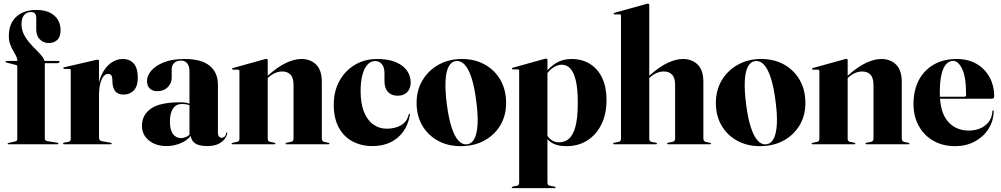

<svg xmlns="http://www.w3.org/2000/svg" viewBox="-20 -768 5328 1022"><path d="M218.5 -31.5Q218.5 -25.5 221.5 -22Q224.5 -18.5 231 -17L284 -8.5Q287 -8.5 288.8 -7.5Q290.5 -6.5 290.5 -4Q290.5 0 285.5 0H24Q23 0 21.8 -0.8Q20.5 -1.5 20.5 -3Q20.5 -4.5 21.5 -5.5Q22.5 -6.5 25.5 -7L61.5 -15.5Q67 -17 69.5 -20Q72 -23 72 -27V-412.5Q72 -416 70.5 -418.8Q69 -421.5 65.5 -422L13 -435.5Q11 -436.5 10 -437.2Q9 -438 9 -439.5Q9 -441 10.5 -442.2Q12 -443.5 13.5 -443.5H80L72.5 -438V-442.5Q72.5 -456 65.8 -469.5Q59 -483 50 -498.2Q41 -513.5 34 -532.5Q27 -551.5 27 -575.5Q27 -642 66.2 -678.5Q105.5 -715 173.5 -715Q217.5 -715 246 -700.5Q274.5 -686 288.5 -661.8Q302.5 -637.5 302.5 -608Q302.5 -572.5 285 -555.8Q267.5 -539 239.5 -539Q211 -539 192 -558.5Q173 -578 173 -610.5V-669.5Q173 -688 166.2 -696Q159.5 -704 144.5 -704Q121.5 -704 108 -687.5Q94.5 -671 94.5 -640Q94.5 -610 107 -585.2Q119.5 -560.5 137.8 -539.5Q156 -518.5 174.5 -500.5Q193 -482.5 205.2 -466.2Q217.5 -450 217.5 -435V-430L210.5 -443.5H290.5Q294 -443.5 295.5 -442.8Q297 -442 297 -439.5Q297 -435.5 292.8 -433.5Q288.5 -431.5 281.5 -431.5H218.5Z M500 -260Q500 -324 519.5 -367Q539 -410 569.2 -432Q599.5 -454 632.5 -454Q672 -454 692.8 -428.8Q713.5 -403.5 713.5 -354.5Q713.5 -308.5 692 -286.5Q670.5 -264.5 638.5 -264.5Q608.5 -264.5 594.5 -281Q580.5 -297.5 578.5 -329L578 -346.5Q577.5 -359.5 572.5 -367Q567.5 -374.5 555 -374.5Q542 -374.5 531.2 -361.8Q520.5 -349 513.8 -322.8Q507 -296.5 507 -256ZM507 -443V-283.5V-34.5Q507 -28.5 510.5 -23.5Q514 -18.5 520 -17L569.5 -8Q572.5 -7.5 573.5 -6.5Q574.5 -5.5 574.5 -4Q574.5 -2 573 -1Q571.5 0 568.5 0H321Q318.5 0 317 -1.2Q315.5 -2.5 315.5 -4Q315.5 -5.5 317.2 -7Q319 -8.5 322 -9L344.5 -13Q351.5 -14.5 354 -18.5Q356.5 -22.5 356.5 -28V-392Q356.5 -396 355 -398.5Q353.5 -401 349.5 -401H321.5Q319.5 -401 318.2 -402.2Q317 -403.5 317 -405Q317 -406.5 318.2 -408Q319.5 -409.5 322.5 -410L488.5 -448.5Q493 -449.5 495.5 -450Q498 -450.5 500.5 -450.5Q504 -450.5 505.5 -448.2Q507 -446 507 -443Z M996 -46.5V-52.5L988.5 -46V-389Q988.5 -416 976.5 -430.8Q964.5 -445.5 943.5 -445.5Q919.5 -445.5 906.8 -432.5Q894 -419.5 894 -401V-354Q894 -324.5 872.5 -303.5Q851 -282.5 816.5 -282.5Q793 -282.5 777.8 -296.2Q762.5 -310 762.5 -338Q762.5 -364.5 785 -391.5Q807.5 -418.5 852 -436.2Q896.5 -454 962.5 -454Q1051.5 -454 1095.8 -418.2Q1140 -382.5 1140 -316V-63Q1140 -48.5 1145.8 -41.5Q1151.5 -34.5 1159.5 -34.5Q1167.5 -34.5 1174.8 -40.2Q1182 -46 1184 -60Q1184.5 -62 1185.2 -62.8Q1186 -63.5 1187 -63.5Q1188.5 -63.5 1189 -62.8Q1189.5 -62 1189.5 -59.5Q1189.5 -49 1179.2 -32.8Q1169 -16.5 1145.8 -3.5Q1122.5 9.5 1082.5 9.5Q1036.5 9.5 1016.2 -6.8Q996 -23 996 -46.5ZM735.5 -98.5Q735.5 -156 783.5 -189.8Q831.5 -223.5 939.5 -223.5Q966 -223.5 982.5 -218.2Q999 -213 1012.5 -204L1008 -200Q993.5 -207.5 979.5 -211Q965.5 -214.5 947.5 -214.5Q918 -214.5 901.2 -190.5Q884.5 -166.5 884.5 -120Q884.5 -75.5 901 -54.2Q917.5 -33 943.5 -33Q960 -33 976.2 -42Q992.5 -51 1002.5 -66.5L1009 -62.5Q988 -27.5 949.2 -9Q910.5 9.5 866 9.5Q809 9.5 772.2 -20.8Q735.5 -51 735.5 -98.5Z M1405 -447.5V-30.5Q1405 -23 1407.8 -18.8Q1410.5 -14.5 1417 -13L1440 -8.5Q1446 -7 1446 -4Q1446 0 1441 0H1218Q1216 0 1214.5 -1Q1213 -2 1213 -4Q1213 -5.5 1214.2 -6.5Q1215.5 -7.5 1218.5 -8L1242.5 -13Q1249 -14.5 1251.8 -18.8Q1254.5 -23 1254.5 -30.5V-389.5Q1254.5 -393.5 1252.8 -395.2Q1251 -397 1246.5 -397H1220.5Q1218 -397.5 1216.8 -398.5Q1215.5 -399.5 1215.5 -401.5Q1215.5 -403.5 1216.8 -404.5Q1218 -405.5 1220.5 -406L1386 -452Q1391.5 -453.5 1393.5 -454Q1395.5 -454.5 1398.5 -454.5Q1401.5 -454.5 1403.2 -452.5Q1405 -450.5 1405 -447.5ZM1392 -341.5 1386 -348 1405 -365Q1459 -413 1503.2 -433.5Q1547.5 -454 1584 -454Q1632 -454 1662.5 -424.5Q1693 -395 1693 -331.5V-32Q1693 -24 1696.2 -19Q1699.5 -14 1706.5 -12.5L1728 -8Q1731 -7.5 1732.2 -6.5Q1733.5 -5.5 1733.5 -4Q1733.5 -2 1732.2 -1Q1731 0 1728.5 0H1505Q1500 0 1500 -4Q1500 -7 1506 -8.5L1529.5 -13Q1537 -14.5 1539.8 -19.5Q1542.5 -24.5 1542.5 -32V-315.5Q1542.5 -353 1526.8 -370.2Q1511 -387.5 1482 -387.5Q1464 -387.5 1445.8 -380Q1427.5 -372.5 1410.5 -357.5Z M2166 -329Q2166 -297 2147.8 -277.8Q2129.5 -258.5 2097 -258.5Q2064 -258.5 2045.2 -278.5Q2026.5 -298.5 2026.5 -336V-379Q2026.5 -409.5 2013 -426.2Q1999.5 -443 1977 -443Q1953.5 -443 1936 -424Q1918.5 -405 1909 -369Q1899.5 -333 1899.5 -282.5Q1899.5 -217.5 1917.2 -173Q1935 -128.5 1966.5 -105.8Q1998 -83 2038 -83Q2083 -83 2114.2 -101Q2145.5 -119 2155.5 -158Q2156 -160.5 2157.2 -161.5Q2158.5 -162.5 2160 -162Q2161.5 -161.5 2162 -160Q2162.5 -158.5 2162 -156.5Q2153 -104 2126.2 -67Q2099.5 -30 2058 -10.2Q2016.5 9.5 1962.5 9.5Q1903.5 9.5 1856.8 -15.2Q1810 -40 1783.2 -89.2Q1756.5 -138.5 1756.5 -211Q1756.5 -281 1786 -335.8Q1815.5 -390.5 1867.8 -422.2Q1920 -454 1988 -454Q2046.5 -454 2086 -437.5Q2125.5 -421 2145.8 -392.8Q2166 -364.5 2166 -329Z M2439 -454Q2508 -454 2561 -424.2Q2614 -394.5 2644 -341.8Q2674 -289 2674 -220Q2674 -152.5 2643 -100.8Q2612 -49 2557.5 -19.5Q2503 10 2432 10Q2363.5 10 2310.5 -19.2Q2257.5 -48.5 2227.5 -100.2Q2197.5 -152 2197.5 -220Q2197.5 -288 2228.8 -340.5Q2260 -393 2314.5 -423.5Q2369 -454 2439 -454ZM2466 0Q2490.5 -2.5 2504.8 -28.8Q2519 -55 2522 -105.5Q2525 -156 2515 -230.5Q2505.5 -305.5 2489.8 -353.8Q2474 -402 2453.2 -424Q2432.5 -446 2407 -443Q2382.5 -440 2368.2 -413.5Q2354 -387 2351.5 -337Q2349 -287 2358.5 -212.5Q2368 -138.5 2383.8 -90.2Q2399.5 -42 2420.2 -19.5Q2441 3 2466 0Z M2894 -449V-389.5V-384.5V203Q2894 210.5 2896.8 214.8Q2899.5 219 2906 220.5L2931 225Q2934.5 225.5 2935.8 226.8Q2937 228 2937 229.5Q2937 231.5 2935.8 232.5Q2934.5 233.5 2932 233.5H2709Q2707 233.5 2705.5 232.5Q2704 231.5 2704 229.5Q2704 228 2705.5 226.8Q2707 225.5 2710.5 225L2731.5 220.5Q2738 219 2740.8 214.8Q2743.5 210.5 2743.5 203V-391Q2743.5 -395 2741.8 -396.8Q2740 -398.5 2735.5 -398.5H2710Q2707 -399 2705.8 -400Q2704.5 -401 2704.5 -403Q2704.5 -405 2705.8 -406Q2707 -407 2709.5 -407.5L2875 -453.5Q2880.5 -455 2882.5 -455.5Q2884.5 -456 2887 -456Q2890.5 -456 2892.2 -454Q2894 -452 2894 -449ZM2884 -365.5 2877 -373.5Q2908 -414 2942.5 -434Q2977 -454 3022 -454Q3078 -454 3120 -428Q3162 -402 3185.2 -353.2Q3208.5 -304.5 3208.5 -236Q3208.5 -161 3181 -105.5Q3153.5 -50 3105.5 -20Q3057.5 10 2996.5 10Q2949 10 2920.5 -5.8Q2892 -21.5 2873.5 -56.5L2885 -62Q2896 -36.5 2914.2 -23.5Q2932.5 -10.5 2956.5 -10.5Q2985.5 -10.5 3007.8 -29Q3030 -47.5 3042.8 -93.5Q3055.5 -139.5 3055.5 -221.5Q3055.5 -296 3044.8 -340.2Q3034 -384.5 3015 -404Q2996 -423.5 2971 -423.5Q2949 -423.5 2926.5 -409.5Q2904 -395.5 2884 -365.5Z M3423 -341.5 3417 -348 3436 -365Q3490 -413 3534.2 -433.5Q3578.5 -454 3615 -454Q3663 -454 3693.5 -424.5Q3724 -395 3724 -331.5V-32Q3724 -24 3727.2 -19Q3730.5 -14 3737.5 -12.5L3759 -8Q3762 -7.5 3763.2 -6.5Q3764.5 -5.5 3764.5 -4Q3764.5 -2 3763.2 -1Q3762 0 3759.5 0H3536Q3531 0 3531 -4Q3531 -7 3537 -8.5L3560.5 -13Q3568 -14.5 3570.8 -19.5Q3573.5 -24.5 3573.5 -32V-315.5Q3573.5 -353 3557.8 -370.2Q3542 -387.5 3513 -387.5Q3495 -387.5 3476.8 -380Q3458.5 -372.5 3441.5 -357.5ZM3436 -742V-30.5Q3436 -23 3438.8 -18.8Q3441.5 -14.5 3448 -13L3471 -8.5Q3477 -7 3477 -4Q3477 0 3472 0H3249Q3247 0 3245.5 -1Q3244 -2 3244 -4Q3244 -5.5 3245.5 -6.8Q3247 -8 3250.5 -8.5L3273.5 -13Q3280 -14.5 3282.8 -18.8Q3285.5 -23 3285.5 -30.5V-684Q3285.5 -687.5 3283.8 -689.5Q3282 -691.5 3277.5 -691.5H3251.5Q3249 -691.5 3247.8 -692.8Q3246.5 -694 3246.5 -695.5Q3246.5 -697.5 3247.8 -698.5Q3249 -699.5 3251.5 -700L3417 -746Q3422.5 -747.5 3424.5 -748Q3426.5 -748.5 3429.5 -748.5Q3432.5 -748.5 3434.2 -746.5Q3436 -744.5 3436 -742Z M4032 -454Q4101 -454 4154 -424.2Q4207 -394.5 4237 -341.8Q4267 -289 4267 -220Q4267 -152.5 4236 -100.8Q4205 -49 4150.5 -19.5Q4096 10 4025 10Q3956.5 10 3903.5 -19.2Q3850.5 -48.5 3820.5 -100.2Q3790.5 -152 3790.5 -220Q3790.5 -288 3821.8 -340.5Q3853 -393 3907.5 -423.5Q3962 -454 4032 -454ZM4059 0Q4083.5 -2.5 4097.8 -28.8Q4112 -55 4115 -105.5Q4118 -156 4108 -230.5Q4098.5 -305.5 4082.8 -353.8Q4067 -402 4046.2 -424Q4025.5 -446 4000 -443Q3975.5 -440 3961.2 -413.5Q3947 -387 3944.5 -337Q3942 -287 3951.5 -212.5Q3961 -138.5 3976.8 -90.2Q3992.5 -42 4013.2 -19.5Q4034 3 4059 0Z M4492 -447.5V-30.5Q4492 -23 4494.8 -18.8Q4497.5 -14.5 4504 -13L4527 -8.5Q4533 -7 4533 -4Q4533 0 4528 0H4305Q4303 0 4301.5 -1Q4300 -2 4300 -4Q4300 -5.5 4301.2 -6.5Q4302.5 -7.5 4305.5 -8L4329.5 -13Q4336 -14.5 4338.8 -18.8Q4341.5 -23 4341.5 -30.5V-389.5Q4341.5 -393.5 4339.8 -395.2Q4338 -397 4333.5 -397H4307.5Q4305 -397.5 4303.8 -398.5Q4302.5 -399.5 4302.5 -401.5Q4302.5 -403.5 4303.8 -404.5Q4305 -405.5 4307.5 -406L4473 -452Q4478.5 -453.5 4480.5 -454Q4482.5 -454.5 4485.5 -454.5Q4488.5 -454.5 4490.2 -452.5Q4492 -450.5 4492 -447.5ZM4479 -341.5 4473 -348 4492 -365Q4546 -413 4590.2 -433.5Q4634.5 -454 4671 -454Q4719 -454 4749.5 -424.5Q4780 -395 4780 -331.5V-32Q4780 -24 4783.2 -19Q4786.5 -14 4793.5 -12.5L4815 -8Q4818 -7.5 4819.2 -6.5Q4820.5 -5.5 4820.5 -4Q4820.5 -2 4819.2 -1Q4818 0 4815.5 0H4592Q4587 0 4587 -4Q4587 -7 4593 -8.5L4616.5 -13Q4624 -14.5 4626.8 -19.5Q4629.5 -24.5 4629.5 -32V-315.5Q4629.5 -353 4613.8 -370.2Q4598 -387.5 4569 -387.5Q4551 -387.5 4532.8 -380Q4514.5 -372.5 4497.5 -357.5Z M5272 -254Q5272 -249 5268.8 -245.8Q5265.5 -242.5 5258.5 -242.5H4947.5V-253H5113.5Q5122.5 -253 5122.5 -263.5Q5122.5 -358 5101.5 -401Q5080.5 -444 5054 -444Q5033 -444 5017 -427.2Q5001 -410.5 4991.8 -373.2Q4982.5 -336 4982.5 -275Q4982.5 -172 5024.8 -122.5Q5067 -73 5136.5 -73Q5190 -73 5225 -101Q5260 -129 5262.5 -176.5Q5263 -179 5264 -179.8Q5265 -180.5 5265.5 -180.5Q5267 -180.5 5268.2 -179.5Q5269.5 -178.5 5269.5 -175.5Q5268 -122.5 5240.8 -80.5Q5213.5 -38.5 5167.5 -14.2Q5121.5 10 5064 10Q4999 10 4949 -18.2Q4899 -46.5 4870.8 -97.2Q4842.5 -148 4842.5 -214.5Q4842.5 -287.5 4870.8 -341.2Q4899 -395 4950.8 -424.5Q5002.5 -454 5072 -454Q5133.5 -454 5178.2 -428Q5223 -402 5247.5 -356.8Q5272 -311.5 5272 -254Z"/></svg>

Font: Fraunces 120pt
Style: Bold
Weight: 700
Version: Version 1.000;[b76b70a41]